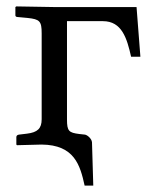

<svg xmlns="http://www.w3.org/2000/svg" viewBox="-20 -451 481 599"><path d="M110 0C212 1 230 64 244 128H271L267 -7C266 -19 252 -30 245 -31L227 -33C195 -37 189 -42 189 -78V-385H301C360 -385 376 -332 389 -274H418L406 -429H149L31 -431L28 -429V-403C28 -400 31 -398 34 -398L66 -395C104 -391 110 -385 110 -347V-79C110 -50 97 -38 64 -34L39 -31C34 -30 31 -28 31 -23V0L33 2Z"/></svg>

Font: Libertinus Math
Style: Regular
Weight: 400
Designer: Philipp H. Poll
Foundry: Khaled Hosny
Version: Version 6.2